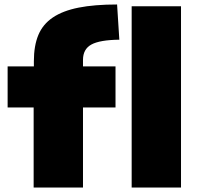

<svg xmlns="http://www.w3.org/2000/svg" viewBox="-20 -836 879 856"><path d="M130 -357H14V-540H131V-563Q131 -632 151 -680Q171 -728 215.5 -758Q260 -788 330.5 -802Q401 -816 502 -816L512 -659Q425 -658 387.5 -637.5Q350 -617 350 -569V-540H495V-357H350V0H130ZM567 -808H787V0H567Z"/></svg>

Font: Encode Sans Normal
Style: Black
Weight: 900
Designer: Pablo Impallari, Andres Torresi
Foundry: Pablo Impallari, Andres Torresi
Version: Version 1.000; ttfautohint (v1.00) -l 8 -r 50 -G 200 -x 14 -